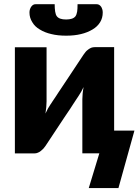

<svg xmlns="http://www.w3.org/2000/svg" viewBox="-20 -749 678 938"><path d="M358.9 -728.5H451.2Q459.5 -728.5 464.8 -725.1Q470.7 -721.2 474.6 -715.3Q477.1 -711.4 480 -702.6Q481.9 -696.3 481.9 -687.5Q481.9 -661.6 469.2 -640.6Q456.1 -619.1 432.1 -605Q406.7 -589.8 375.5 -582.5Q343.8 -574.7 303.2 -574.7Q262.2 -574.7 231 -582.5Q198.7 -589.8 174.3 -605Q150.4 -618.7 137.7 -640.6Q124 -662.1 124 -687.5Q124 -696.3 126 -702.6Q128.4 -710 131.8 -715.3Q136.7 -722.2 141.6 -725.1Q146.5 -728.5 154.8 -728.5H247.1Q247.1 -708 249.5 -692.4Q252 -676.8 257.8 -669.4Q263.7 -661.6 274.9 -657.7Q285.6 -653.8 303.2 -653.8Q319.3 -653.8 331.1 -657.7Q341.8 -661.1 348.6 -669.4Q354.5 -677.7 356.9 -692.4Q358.9 -704.6 358.9 -728.5ZM537.6 -110.8H636.7L558.6 169.9H413.6L465.3 0H382.3V-264.2Q382.3 -276.4 383.8 -292.5Q384.3 -298.3 386 -309.8Q387.7 -321.3 388.2 -323.7Q378.4 -301.3 362.3 -277.8Q360.4 -275.9 354.5 -266.1Q340.8 -245.6 335.9 -237.8Q332.5 -231.9 324 -219.2Q315.4 -206.5 310.5 -199.2Q305.7 -191.4 295.4 -176.8Q285.2 -162.1 280.8 -154.8Q241.2 -95.2 202.6 -36.6L192.4 -23.4Q187 -17.6 179.7 -11.7Q171.9 -5.4 164.6 -2.9Q157.2 0.5 147.5 0.5H52.7V-518.1H207.5V-253.9Q207.5 -242.2 206.1 -226.1Q205.1 -216.8 202.1 -194.3Q212.9 -218.8 227.5 -240.2L228.5 -241.2Q229.5 -242.7 231.4 -245.8Q233.4 -249 235.4 -252Q235.4 -252.4 242.7 -262.9Q250 -273.4 254.4 -280.3Q257.8 -286.1 266.4 -298.8Q274.9 -311.5 279.8 -318.8Q284.7 -326.7 294.7 -341.3Q304.7 -356 309.1 -362.8Q358.9 -437.5 387.7 -481.4Q393.6 -490.2 397.9 -495.1Q401.4 -500 410.6 -506.8Q417 -511.7 425.3 -515.6Q433.6 -518.6 442.4 -518.6H537.6Z"/></svg>

Font: Lato-ExtraBold
Style: Regular
Weight: 500
Designer: Lukasz Dziedzic with Adam Twardoch and Botio Nikoltchev
Foundry: tyPoland Lukasz Dziedzic
Version: ""